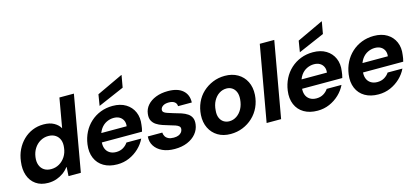

<svg xmlns="http://www.w3.org/2000/svg" viewBox="-62 -1236 3747 1729"><g transform="rotate(-15 1811.5 -372.0)"><path d="M220 12Q152 12 106 -20.5Q60 -53 40.5 -109.5Q21 -166 31 -238Q38 -297 62 -346Q86 -395 123.5 -431.5Q161 -468 209 -488Q257 -508 313 -508Q371 -508 410 -486Q449 -464 467 -431L515 -705H650L526 0H411L416 -83H413Q391 -54 361.5 -33Q332 -12 296.5 0Q261 12 220 12ZM278 -101Q319 -101 353.5 -121Q388 -141 410.5 -176Q433 -211 438 -256Q444 -298 432.5 -329Q421 -360 394 -378Q367 -396 328 -396Q287 -396 252.5 -376Q218 -356 196 -321.5Q174 -287 168 -243Q162 -201 173.5 -169Q185 -137 211.5 -119Q238 -101 278 -101Z M865 12Q791 12 739 -18.5Q687 -49 663.5 -104.5Q640 -160 650 -232Q658 -291 683.5 -341.5Q709 -392 750 -429.5Q791 -467 843.5 -487.5Q896 -508 957 -508Q1029 -508 1079 -477.5Q1129 -447 1152 -394.5Q1175 -342 1165 -275Q1164 -261 1161 -245.5Q1158 -230 1154 -215H742L757 -298H1033Q1037 -330 1025.5 -353Q1014 -376 992 -388.5Q970 -401 938 -401Q904 -401 872 -385.5Q840 -370 817.5 -338.5Q795 -307 786 -259L781 -230Q775 -190 785.5 -160.5Q796 -131 821.5 -114.5Q847 -98 883 -98Q920 -98 948 -114.5Q976 -131 993 -157H1131Q1108 -109 1068 -71Q1028 -33 976.5 -10.5Q925 12 865 12ZM845 -538 862 -642 1105 -756H1108L1088 -643Z M1400 12Q1333 12 1285.5 -10.5Q1238 -33 1213.5 -71.5Q1189 -110 1193 -160H1328Q1329 -141 1338.5 -124.5Q1348 -108 1367.5 -98.5Q1387 -89 1417 -89Q1443 -89 1460.5 -96Q1478 -103 1488.5 -115.5Q1499 -128 1501 -143Q1504 -162 1493 -172.5Q1482 -183 1460.5 -190.5Q1439 -198 1410 -206Q1379 -215 1347.5 -225.5Q1316 -236 1291.5 -252Q1267 -268 1254 -293Q1241 -318 1246 -357Q1251 -401 1280.5 -435Q1310 -469 1359.5 -488.5Q1409 -508 1473 -508Q1563 -508 1610.5 -466.5Q1658 -425 1655 -353H1527Q1526 -379 1507 -393Q1488 -407 1454 -407Q1420 -407 1400 -394Q1380 -381 1377 -361Q1375 -346 1385 -336.5Q1395 -327 1416.5 -320Q1438 -313 1470 -303Q1508 -293 1540.5 -282Q1573 -271 1596.5 -255Q1620 -239 1631 -214.5Q1642 -190 1637 -153Q1631 -106 1600 -68.5Q1569 -31 1518 -9.5Q1467 12 1400 12Z M1921 12Q1853 12 1803 -18Q1753 -48 1727 -101Q1701 -154 1705 -223Q1709 -284 1732.5 -336.5Q1756 -389 1797 -427Q1838 -465 1890.5 -486.5Q1943 -508 2003 -508Q2071 -508 2122 -478.5Q2173 -449 2199.5 -396Q2226 -343 2222 -273Q2218 -212 2194 -160Q2170 -108 2129 -69.5Q2088 -31 2035 -9.5Q1982 12 1921 12ZM1939 -102Q1976 -102 2007.5 -123Q2039 -144 2059 -181Q2079 -218 2083 -269Q2086 -310 2074 -337.5Q2062 -365 2039.5 -379.5Q2017 -394 1988 -394Q1951 -394 1919.5 -373.5Q1888 -353 1867.5 -315.5Q1847 -278 1844 -227Q1840 -187 1852 -159Q1864 -131 1887 -116.5Q1910 -102 1939 -102Z M2258 0 2383 -705H2518L2393 0Z M2732 12Q2658 12 2606 -18.5Q2554 -49 2530.5 -104.5Q2507 -160 2517 -232Q2525 -291 2550.5 -341.5Q2576 -392 2617 -429.5Q2658 -467 2710.5 -487.5Q2763 -508 2824 -508Q2896 -508 2946 -477.5Q2996 -447 3019 -394.5Q3042 -342 3032 -275Q3031 -261 3028 -245.5Q3025 -230 3021 -215H2609L2624 -298H2900Q2904 -330 2892.5 -353Q2881 -376 2859 -388.5Q2837 -401 2805 -401Q2771 -401 2739 -385.5Q2707 -370 2684.5 -338.5Q2662 -307 2653 -259L2648 -230Q2642 -190 2652.5 -160.5Q2663 -131 2688.5 -114.5Q2714 -98 2750 -98Q2787 -98 2815 -114.5Q2843 -131 2860 -157H2998Q2975 -109 2935 -71Q2895 -33 2843.5 -10.5Q2792 12 2732 12ZM2712 -538 2729 -642 2972 -756H2975L2955 -643Z M3300 12Q3226 12 3174 -18.5Q3122 -49 3098.5 -104.5Q3075 -160 3085 -232Q3093 -291 3118.5 -341.5Q3144 -392 3185 -429.5Q3226 -467 3278.5 -487.5Q3331 -508 3392 -508Q3464 -508 3514 -477.5Q3564 -447 3587 -394.5Q3610 -342 3600 -275Q3599 -261 3596 -245.5Q3593 -230 3589 -215H3177L3192 -298H3468Q3472 -330 3460.5 -353Q3449 -376 3427 -388.5Q3405 -401 3373 -401Q3339 -401 3307 -385.5Q3275 -370 3252.5 -338.5Q3230 -307 3221 -259L3216 -230Q3210 -190 3220.5 -160.5Q3231 -131 3256.5 -114.5Q3282 -98 3318 -98Q3355 -98 3383 -114.5Q3411 -131 3428 -157H3566Q3543 -109 3503 -71Q3463 -33 3411.5 -10.5Q3360 12 3300 12Z"/></g></svg>

Font: DM Sans 36pt
Style: Bold Italic
Weight: 700
Italic angle: -10°
Designer: Colophon Foundry, Jonny Pinhorn
Foundry: Colophon Foundry
Version: Version 4.004;gftools[0.9.30]